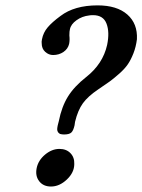

<svg xmlns="http://www.w3.org/2000/svg" viewBox="-20 -678 525 708"><path d="M237.8 -569.8Q235.8 -563.5 235.8 -546.9Q237.8 -530.8 234.9 -516.1Q230.5 -497.6 213.9 -486.3Q197.3 -475.1 175.8 -475.1Q159.7 -475.1 146.7 -486.8Q133.8 -498.5 133.8 -518.1Q132.8 -523.4 134.8 -533.2Q139.6 -558.1 155.8 -577.1Q171.9 -596.2 203.1 -619.1Q254.4 -658.2 339.8 -658.2Q411.1 -658.2 449.5 -624.5Q487.8 -590.8 484.9 -533.2Q481.4 -505.4 472.2 -481.7Q462.9 -458 451.9 -441.7Q440.9 -425.3 420.7 -407.2Q400.4 -389.2 385 -377.9Q369.6 -366.7 341.8 -348.1Q304.2 -322.8 285.6 -297.1Q267.1 -271.5 256.8 -229L254.9 -215.8Q250.5 -196.3 242.9 -189.2Q235.4 -182.1 215.8 -182.1Q209 -182.1 201.2 -184.1Q194.8 -188.5 193.8 -190.9Q190.9 -195.3 190.9 -201.2Q190.9 -206.1 192.9 -215.8L196.8 -231Q207.5 -284.7 230.5 -321.8Q253.4 -358.9 297.9 -394Q359.4 -442.4 375 -512.2Q384.8 -559.6 372.8 -590.8Q360.8 -622.1 323.2 -622.1Q314 -622.1 309.1 -621.1Q282.7 -618.2 262 -603.3Q241.2 -588.4 237.8 -569.8ZM199.2 -128.9Q224.6 -128.9 239.7 -113.3Q254.9 -97.7 253.9 -73.2Q253.9 -42 226.6 -16.1Q199.2 9.8 168 9.8Q139.6 9.8 124.5 -9.8Q109.4 -29.3 115.2 -58.1Q121.1 -86.9 146.2 -107.9Q171.4 -128.9 199.2 -128.9Z"/></svg>

Font: Common Serif
Style: Bold Italic
Weight: 700
Italic angle: -12°
Designer: Philipp H. Poll, Khaled Hosny
Foundry: Stefan Peev, Context Ltd.
Version: Version 1.026